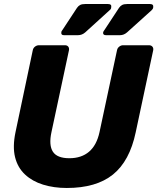

<svg xmlns="http://www.w3.org/2000/svg" viewBox="-20 -925 782 955"><path d="M312 10Q248 10 194.5 -6.5Q141 -23 104.5 -57Q68 -91 55 -143Q42 -195 57 -267L143 -675Q145 -686 154 -693Q163 -700 174 -700H303Q314 -700 319.5 -693Q325 -686 323 -675L236 -268Q222 -203 243 -170.5Q264 -138 325 -138Q385 -138 423 -170.5Q461 -203 475 -268L562 -675Q564 -686 573 -693Q582 -700 592 -700H721Q732 -700 738 -693Q744 -686 742 -675L655 -267Q625 -124 542 -57Q459 10 312 10ZM507 -750Q491 -750 493 -764Q494 -768 496.5 -771.5Q499 -775 501 -778L572 -886Q579 -896 588 -900.5Q597 -905 613 -905H726Q745 -905 742 -888Q741 -880 734 -874L612 -764Q596 -750 577 -750ZM298 -750Q283 -750 285 -764Q285 -768 287.5 -771.5Q290 -775 292 -778L363 -886Q370 -896 379 -900.5Q388 -905 404 -905H517Q537 -905 533 -888Q533 -880 525 -874L404 -764Q388 -750 368 -750Z"/></svg>

Font: Rubik
Style: Bold Italic
Weight: 700
Italic angle: -12°
Designer: Hubert and Fischer
Foundry: Hubert and Fischer
Version: Version 2.300;gftools[0.9.30]